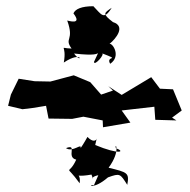

<svg xmlns="http://www.w3.org/2000/svg" viewBox="-20 -657 610 617"><path d="M533 -279 564 -302 536 -370 494 -372 466 -409 371 -352 328 -380 343 -366 305 -353 270 -393 217 -415 142 -395 91 -396 40 -404 15 -353 6 -317 52 -306 85 -310 128 -317 136 -276 212 -275 248 -282 310 -270 311 -248 399 -263 371 -302 476 -314 479 -272 547 -270ZM282 -458C283 -443 320 -485 307 -486C372 -461 318 -480 334 -452C370 -476 342 -519 332 -516C353 -533 385 -573 343 -586C308 -613 314 -615 339 -632C313 -590 306 -611 280 -637C242 -637 222 -628 216 -614C246 -575 199 -591 196 -591C220 -525 185 -536 210 -501C165 -502 196 -517 185 -456C248 -498 245 -447 218 -485C288 -477 291 -485 295 -486ZM282 -62C260 -66 277 -44 327 -87C366 -101 366 -99 389 -63C396 -102 390 -103 329 -118C370 -174 348 -202 352 -181C385 -169 363 -159 286 -191C296 -242 296 -181 261 -217C261 -217 249 -195 239 -181C243 -199 214 -166 192 -181C231 -196 191 -152 225 -144C199 -87 187 -136 236 -68C243 -120 190 -81 274 -96C285 -71 262 -87 296 -94Z"/></svg>

Font: Asimov Aggro
Style: Medium
Weight: 500
Designer: Google
Version: Version 2.000980; 2014